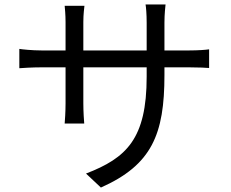

<svg xmlns="http://www.w3.org/2000/svg" viewBox="-20 -798 1040 864"><path d="M720 -571V-696C720 -735 724 -768 725 -778H635C637 -768 640 -735 640 -696V-571H355V-699C355 -734 359 -762 360 -772H271C272 -762 275 -731 275 -699V-571H168C125 -571 76 -576 67 -578V-491C79 -492 124 -495 168 -495H275V-333C275 -295 272 -252 271 -242H359C358 -252 355 -296 355 -333V-495H640V-453C640 -173 549 -87 367 -17L434 46C663 -56 720 -193 720 -460V-495H830C874 -495 911 -493 921 -492V-576C908 -574 874 -571 830 -571Z"/></svg>

Font: Source Han Sans CN Regular
Style: Regular
Weight: 400
Designer: Ryoko NISHIZUKA (kana & ideographs); Paul D. Hunt (Latin, Greek & Cyrillic); Wenlong ZHANG (bopomofo); Sandoll Communica
Foundry: Adobe Systems Incorporated
Version: Version 1.004;PS 1.004;hotconv 1.0.82;makeotf.lib2.5.63406